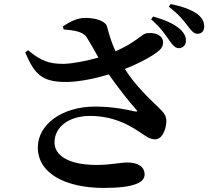

<svg xmlns="http://www.w3.org/2000/svg" viewBox="-20 -865 1040 944"><path d="M858 -628C879 -628 894 -643 894 -664C895 -683 887 -701 866 -721C835 -749 788 -768 733 -784L723 -770C769 -730 794 -694 812 -667C828 -643 841 -629 858 -628ZM951 -699C972 -699 984 -713 984 -735C984 -757 975 -777 949 -797C921 -817 876 -834 819 -845L810 -832C862 -792 883 -763 901 -740C920 -715 932 -699 951 -699ZM310 -462C373 -463 452 -480 515 -499C560 -435 612 -368 649 -327C658 -317 656 -315 644 -317C605 -326 534 -341 447 -341C285 -341 166 -253 166 -140C166 -12 302 59 491 59C639 59 691 32 691 -7C691 -50 651 -66 607 -66C568 -66 526 -54 456 -54C316 -54 248 -101 248 -165C248 -240 318 -295 422 -295C533 -295 609 -254 660 -220C693 -199 713 -180 743 -180C780 -180 798 -235 798 -271C797 -294 789 -308 765 -331C713 -382 644 -445 594 -526C668 -555 737 -593 766 -620C785 -638 787 -666 772 -683C755 -702 723 -705 698 -701C676 -696 645 -655 548 -613C532 -647 520 -682 506 -735C500 -759 456 -777 399 -777C359 -777 321 -757 289 -735L293 -720C350 -716 389 -708 406 -682C422 -657 443 -619 464 -582C404 -565 337 -552 293 -551C223 -551 183 -564 118 -618L104 -607C149 -504 182 -460 310 -462Z"/></svg>

Font: Source Han Serif CN
Style: Bold
Weight: 700
Designer: Ryoko NISHIZUKA 西塚涼子 (kana & ideographs); Frank Grießhammer (Latin, Greek & Cyrillic); Wenlong ZHANG 张文龙 (bopomofo); San
Foundry: Adobe
Version: Version 2.003;hotconv 1.1.1;makeotfexe 2.6.0